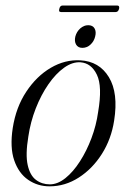

<svg xmlns="http://www.w3.org/2000/svg" viewBox="-20 -650 448 678"><path d="M263.5 -437Q330.5 -433.5 364.5 -377.5Q398.5 -321.5 383 -224Q373 -159 339.8 -106.5Q306.5 -54 258.2 -23Q210 8 155 8Q113 8 79.5 -15Q46 -38 30.2 -83.8Q14.5 -129.5 25 -198Q36.5 -271.5 72.8 -326.2Q109 -381 159.2 -410.5Q209.5 -440 263.5 -437ZM156 1Q183.5 1 211 -21Q238.5 -43 262.2 -80Q286 -117 303 -162.2Q320 -207.5 326.5 -254.5Q342 -345 322.2 -386Q302.5 -427 264.5 -430Q236 -432 206.5 -411Q177 -390 151 -352.5Q125 -315 106.2 -267Q87.5 -219 80 -167.5Q69.5 -104 77.8 -67.2Q86 -30.5 107 -14.8Q128 1 156 1ZM271 -481Q255.5 -481 248.8 -492.5Q242 -504 246 -521Q250.5 -538 263.2 -549.5Q276 -561 291.5 -561Q307.5 -561 314 -549.5Q320.5 -538 316 -521Q312 -504 299.5 -492.5Q287 -481 271 -481ZM189.5 -619Q192 -630.5 201 -630.5H394Q403 -630.5 400.5 -619Q397.5 -607.5 388.5 -607.5H195.5Q186 -607.5 189.5 -619Z"/></svg>

Font: Fraunces 144pt Light
Style: Italic
Weight: 300
Italic angle: -16°
Version: Version 1.000;[0bf87f6ff]